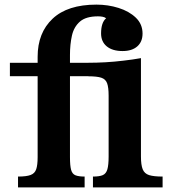

<svg xmlns="http://www.w3.org/2000/svg" viewBox="-20 -812 753 832"><path d="M590.8 -560.1V-133.8Q590.8 -97.2 598.4 -78.4Q606 -59.6 626.2 -53.2Q646.5 -46.9 684.6 -46.9V0H382.8V-46.9Q411.1 -46.9 425.5 -53.2Q439.9 -59.6 445.3 -78.4Q450.7 -97.2 450.7 -133.8V-397.5Q450.7 -433.6 444.1 -451.4Q437.5 -469.2 418.7 -475.3Q399.9 -481.4 362.8 -481.4V-481.9H283.2V-130.9Q283.2 -94.2 288.1 -76.2Q293 -58.1 306.9 -52.5Q320.8 -46.9 346.7 -46.9V0H58.1V-46.9Q94.2 -46.9 112.5 -53.7Q130.9 -60.5 137 -78.9Q143.1 -97.2 143.1 -130.9V-481.9H22.9V-540H143.1V-565.9Q143.1 -669.9 208 -731Q272.9 -792 397.9 -792Q448.2 -792 493.9 -777.6Q539.6 -763.2 568.6 -735.4Q597.7 -707.5 597.7 -666.5Q597.7 -630.9 574.7 -610.8Q551.8 -590.8 511.2 -590.8Q467.3 -590.8 442.6 -611.1Q418 -631.3 418 -667Q418 -714.4 439.9 -732.9Q433.6 -737.8 424.1 -739.5Q414.6 -741.2 404.8 -741.2Q352.5 -741.2 326.4 -718.5Q300.3 -695.8 291.7 -657.7Q283.2 -619.6 283.2 -574.2V-540H362.8Q398.4 -540 437.5 -542.2Q476.6 -544.4 516.1 -549.3Q535.6 -551.8 554.2 -554.2Q572.8 -556.6 590.8 -560.1Z"/></svg>

Font: BIZ UDPMincho
Style: Bold
Weight: 700
Designer: TypeBank Co., Ltd.
Foundry: Morisawa Inc.
Version: Version 1.06